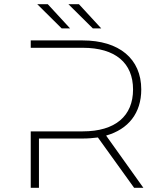

<svg xmlns="http://www.w3.org/2000/svg" viewBox="-20 -892 759 912"><path d="M484 -248C590 -278 651 -355 651 -467C651 -613 546 -700 372 -700H126V-665H373C528 -665 612 -593 612 -467C612 -341 528 -268 373 -268H126V0H165V-234H372C398 -234 422 -236 445 -239L617 0H661ZM461 -757 355 -872H305L421 -757ZM313 -757 207 -872H157L273 -757Z"/></svg>

Font: Montserrat-Alt1 ExtLt
Style: Regular
Weight: 200
Designer: Differentunic
Foundry: Differentunic
Version: Version 7.222